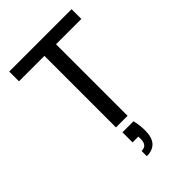

<svg xmlns="http://www.w3.org/2000/svg" viewBox="-276 -806 1169 1169"><g transform="rotate(-45 308.0 -221.5)"><path d="M361 49Q367 73 369.5 95.5Q372 118 372 137Q372 199 345.5 228Q319 257 268 257V212Q293 212 304.5 198Q316 184 316 156V136H266V49ZM40 -700H577V-616H359V0H259V-616H40Z"/></g></svg>

Font: Albert Sans Medium
Style: Regular
Weight: 500
Designer: Andreas Rasmussen
Foundry: a.Foundry
Version: Version 1.025